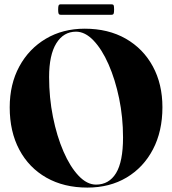

<svg xmlns="http://www.w3.org/2000/svg" viewBox="-20 -840 780 870"><path d="M364 -710Q470.5 -710 549.8 -664.8Q629 -619.5 672.5 -539.2Q716 -459 716 -354Q716 -245 673 -163Q630 -81 553.5 -35.5Q477 10 376 10Q269.5 10 190.2 -35Q111 -80 67.5 -161.8Q24 -243.5 24 -353.5Q24 -458.5 67.5 -538.8Q111 -619 187.8 -664.5Q264.5 -710 364 -710ZM537.5 -217Q537.5 -308.5 519.8 -394.2Q502 -480 472 -548.2Q442 -616.5 403.8 -656.5Q365.5 -696.5 324.5 -696.5Q268 -696.5 235.2 -643.8Q202.5 -591 202.5 -491Q202.5 -397.5 220 -310.2Q237.5 -223 267.5 -153.8Q297.5 -84.5 335.8 -44Q374 -3.5 415 -3.5Q474 -3.5 505.8 -55.5Q537.5 -107.5 537.5 -217ZM243.5 -796.5Q243.5 -811 245.8 -815.8Q248 -820.5 256 -820.5H484.5Q492.5 -820.5 494.8 -816.5Q497 -812.5 497 -797Q497 -782.5 494.8 -777.8Q492.5 -773 484.5 -773H256Q248 -773 245.8 -777.8Q243.5 -782.5 243.5 -796.5Z"/></svg>

Font: Fraunces 144pt S000
Style: Bold
Weight: 700
Version: Version 1.000; ttfautohint (v1.8.3)